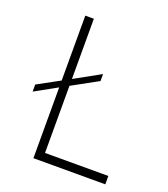

<svg xmlns="http://www.w3.org/2000/svg" viewBox="-130 -792 776 885"><g transform="rotate(20 258.5 -349.5)"><path d="M178.2 -41H488.8V0H136.2V-347.2L27.8 -287.1V-321.8L136.2 -380.9V-699.2H178.2V-403.8L305.2 -474.1V-439.9L178.2 -370.1Z"/></g></svg>

Font: Montserrat-Arabic ExtraLight
Style: Regular
Weight: 275
Designer: Mohamed Gaber
Foundry: Kief Type Foundry
Version: Version 5.008;PS 005.008;hotconv 1.0.88;makeotf.lib2.5.64775